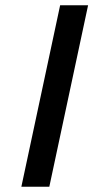

<svg xmlns="http://www.w3.org/2000/svg" viewBox="-20 -708 369 728"><path d="M61 0 208 -688H314L167 0Z"/></svg>

Font: Saira Expanded Medium
Style: Italic
Weight: 500
Width: 7
Italic angle: -12°
Designer: Hector Gatti with collaboration of the Omnibus-Type team
Foundry: Omnibus-Type
Version: Version 1.101